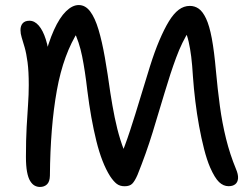

<svg xmlns="http://www.w3.org/2000/svg" viewBox="-20 -729 999 761"><path d="M138.4 12Q127.4 12 117.6 6.8Q107.8 1.6 99.7 -11.4Q91.6 -24.4 87.2 -47.9Q82.8 -71.4 82.8 -107.8Q82.8 -175.6 85.6 -225.3Q88.4 -275 91.2 -314.8Q94 -354.6 94 -392Q94 -446.6 89.2 -482.4Q84.4 -518.2 77.6 -541.5Q70.8 -564.8 66 -580.3Q61.2 -595.8 61.2 -609.6Q61.2 -627 70.1 -636.9Q79 -646.8 96.8 -646.8Q117 -646.8 133.6 -627.7Q150.2 -608.6 161.5 -573Q172.8 -537.4 177.6 -488.2L153.4 -487.4Q171.6 -561 193.9 -610.2Q216.2 -659.4 241.6 -684.2Q267 -709 292 -709Q318.4 -709 337.5 -683.6Q356.6 -658.2 370.6 -611.2Q384.6 -564.2 395.7 -500.7Q406.8 -437.2 417.4 -360.8Q425.2 -310 434.7 -263.3Q444.2 -216.6 457 -175.6Q469.8 -134.6 487 -98.2L451.6 -93.8Q474.8 -148.2 495.8 -212.4Q516.8 -276.6 536.4 -342.1Q556 -407.6 574.5 -466.3Q593 -525 611 -567.4Q631 -614.4 649.7 -644.9Q668.4 -675.4 688.6 -690.5Q708.8 -705.6 732.4 -705.6Q751.8 -705.6 767.6 -694.6Q783.4 -683.6 796.7 -655.6Q810 -627.6 819.5 -576.9Q829 -526.2 836 -446.8Q842.4 -376 851.5 -308.7Q860.6 -241.4 876 -179.2Q891.4 -117 915 -60Q924.6 -37.8 923.5 -22.3Q922.4 -6.8 912.5 1.1Q902.6 9 886.2 9Q865.4 9 848.3 -7.3Q831.2 -23.6 812.8 -65.4Q799.8 -95.6 788.9 -138.2Q778 -180.8 769.1 -229.5Q760.2 -278.2 754.1 -328.5Q748 -378.8 744.8 -424.6Q742 -471.8 737.9 -504.4Q733.8 -537 727.8 -563.4Q721.8 -589.8 710.2 -618.2L731 -608.8Q701.4 -563.4 678.3 -500.9Q655.2 -438.4 632.9 -363.1Q610.6 -287.8 585.1 -204.8Q559.6 -121.8 525 -35.8Q514.4 -11.4 504.3 -1.1Q494.2 9.2 474 9.2Q455.4 9.2 442.9 -0.2Q430.4 -9.6 416.4 -30.6Q383.6 -82.6 361.9 -170.3Q340.2 -258 326.2 -369.6Q317.2 -447.8 305.6 -505.6Q294 -563.4 271.2 -609.4L292.4 -609Q231.4 -515.2 205.4 -371Q179.4 -226.8 177.8 -32.6Q177.2 -8.8 166.4 1.6Q155.6 12 138.4 12Z"/></svg>

Font: Shantell Sans Light
Style: Regular
Weight: 300
Designer: Stephen Nixon, Anya Danilova, Shantell Martin
Foundry: Arrow Type
Version: Version 1.011;[c5ecc13dd]